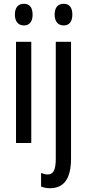

<svg xmlns="http://www.w3.org/2000/svg" viewBox="-20 -759 462 1019"><path d="M107 -739C76 -739 59 -719 59 -681C59 -645 77 -624 107 -624C137 -624 153 -645 153 -681C153 -718 138 -739 107 -739ZM270 -681C270 -645 288 -624 318 -624C348 -624 364 -645 364 -681C364 -718 349 -739 318 -739C287 -739 270 -719 270 -681ZM146 -537H65V0H146ZM247 240C319 239 357 190 357 82V-537H276V83C276 141 264 167 233 167C222 167 210 164 198 159V231C212 237 228 240 247 240Z"/></svg>

Font: Noto Sans Lao Looped ExtraCondensed
Style: Regular
Weight: 400
Width: 2
Designer: Mark Frömberg, Ben Mitchell
Foundry: The Fontpad Ltd
Version: Version 1.002